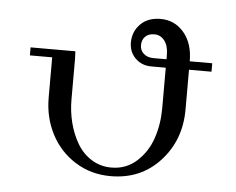

<svg xmlns="http://www.w3.org/2000/svg" viewBox="-43 -423 761 619"><g transform="rotate(5 337.5 -113.5)"><path d="M43 -219.2V-245.1H188L189 -219.2V-88.9Q189 -50.3 198.2 -14.2Q207.5 22 225.1 52Q242.7 82 271.5 100.1Q300.3 118.2 335.9 118.2Q383.8 118.2 418 87.2Q452.1 56.2 467.5 10.7Q482.9 -34.7 482.9 -86.9V-217.8H436Q405.3 -217.8 384.5 -238Q363.8 -258.3 363.8 -289.1Q363.8 -324.2 387.7 -348.6Q411.6 -373 453.1 -373Q498.5 -373 528.3 -338.1Q558.1 -303.2 558.1 -245.1H630.9V-217.8H558.1V-88.9Q558.1 9.8 495.8 77.9Q433.6 146 335.9 146Q272 146 221.2 114Q170.4 82 142.8 28.6Q115.2 -24.9 115.2 -88.9V-219.2ZM397 -283.2Q397 -266.6 408.9 -255.9Q420.9 -245.1 440.9 -245.1H482.9V-258.8Q482.9 -288.1 470.2 -304.9Q457.5 -321.8 437 -321.8Q418.5 -321.8 407.7 -311.3Q397 -300.8 397 -283.2Z"/></g></svg>

Font: Dehuti
Style: Book
Weight: 400
Version: Version 1.2